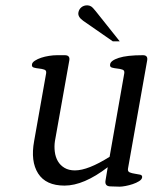

<svg xmlns="http://www.w3.org/2000/svg" viewBox="-20 -695 603 720"><path d="M429 -540H403L292 -617Q271 -632 274 -648Q276 -660 285 -667.5Q294 -675 307 -675Q315 -675 321.5 -671Q328 -667 339 -653ZM513 -30Q512 -22 501.5 -15.5Q491 -9 477.5 -4.5Q464 0 450.5 2.5Q437 5 429 5L395 4Q371 4 376 -20L384 -68Q294 1 222 1Q152 1 123 -44.5Q94 -90 108 -166L153 -420Q155 -431 146 -434Q137 -437 126.5 -438Q116 -439 107 -441.5Q98 -444 100 -454Q101 -461 111 -467.5Q121 -474 134.5 -478.5Q148 -483 164 -485.5Q180 -488 194 -488H223Q243 -488 240 -469L186 -166Q183 -146 185.5 -126Q188 -106 197 -90.5Q206 -75 222 -65.5Q238 -56 261 -56Q310 -56 391 -107L446 -420Q448 -431 439 -434Q430 -437 419.5 -438Q409 -439 400 -441.5Q391 -444 393 -454Q395 -468 425.5 -478Q456 -488 516 -488Q535 -488 532 -469L460 -63Q458 -52 466.5 -48.5Q475 -45 486 -43.5Q497 -42 505.5 -40Q514 -38 513 -30Z"/></svg>

Font: Jura
Style: Italic
Weight: 400
Designer: Ed Merritt
Foundry: Ten by Twenty
Version: Version 1.007